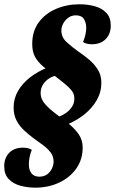

<svg xmlns="http://www.w3.org/2000/svg" viewBox="-30 -699 541 898"><path d="M135 178.7Q99 178.7 65.7 169.7Q32.3 160.7 11 138.8Q-10.3 117 -10.3 78.7Q-10.3 39.7 13 15.7Q36.3 -8.3 77.3 -8.3Q89.7 -8.3 100 -6Q110.3 -3.7 118.7 2Q112.3 17 108.7 34.8Q105 52.7 105 69Q105 96.3 117.3 111.8Q129.7 127.3 153.7 127.3Q175.3 127.3 190.2 116.7Q205 106 212.8 89.3Q220.7 72.7 220.7 56.7Q220.7 32.7 207.2 14.7Q193.7 -3.3 172.7 -19.2Q151.7 -35 128.3 -51.3Q105 -68.7 83.3 -88.7Q61.7 -108.7 47.7 -134.7Q33.7 -160.7 33.7 -195.7Q33.7 -238.7 54.7 -274.5Q75.7 -310.3 112.3 -338.3Q149 -366.3 195.3 -384.3L236 -346Q217.3 -343.3 199.8 -332.2Q182.3 -321 171.2 -303.7Q160 -286.3 160 -263.3Q160 -235.3 181.2 -211.8Q202.3 -188.3 231.7 -166.3Q259.3 -145.7 288.2 -123Q317 -100.3 336.8 -72.8Q356.7 -45.3 356.7 -8.7Q356.7 46.3 327.2 88.7Q297.7 131 247.2 154.8Q196.7 178.7 135 178.7ZM282 -116 243.3 -153Q260 -158 277.2 -169.7Q294.3 -181.3 306 -198.5Q317.7 -215.7 317.7 -236.7Q317.7 -252.7 312 -264.5Q306.3 -276.3 290.2 -291.8Q274 -307.3 241.3 -332.3Q200.3 -364 173.7 -386.5Q147 -409 133.8 -433.2Q120.7 -457.3 120.7 -493.7Q120.7 -552.7 150.8 -594Q181 -635.3 231.7 -657.2Q282.3 -679 342.3 -679Q379.7 -679 412.8 -670Q446 -661 467 -639.3Q488 -617.7 488 -579.7Q488 -540 464.2 -516Q440.3 -492 399.3 -492Q390 -492 378.8 -494.2Q367.7 -496.3 358.3 -502.3Q365.3 -519.3 369.3 -536Q373.3 -552.7 373.3 -569.3Q373.3 -593 362.3 -610.2Q351.3 -627.3 324.7 -627.3Q304.7 -627.3 289.2 -616Q273.7 -604.7 265.3 -588.2Q257 -571.7 257 -555.7Q257 -524.7 281.7 -502Q306.3 -479.3 338.7 -456.3Q364.3 -439.3 388.2 -418.8Q412 -398.3 428 -372.7Q444 -347 444 -311.3Q444 -268 422.3 -230.3Q400.7 -192.7 364.3 -163.7Q328 -134.7 282 -116Z"/></svg>

Font: Sansita Swashed Light
Style: Regular
Weight: 300
Designer: Pablo Cosgaya
Foundry: Omnibus-Type
Version: Version 1.003